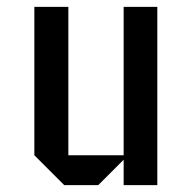

<svg xmlns="http://www.w3.org/2000/svg" viewBox="-20 -539 564 559"><path d="M438 0H340V-74L266 0H167L80 -87V-519H179V-87H340V-519H438Z"/></svg>

Font: Iceberg
Style: Regular
Weight: 400
Designer: Victor Kharyk
Foundry: Cyreal (www.cyreal.org)
Version: Version 1.002